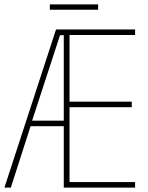

<svg xmlns="http://www.w3.org/2000/svg" viewBox="-20 -847 668 867"><path d="M423 -827H205V-803H423ZM590 0V-25H294V-363H575V-388H294V-689H590V-714H233L0 0H29L118 -277H268V0ZM125 -302 251 -688H268V-302Z"/></svg>

Font: Noto Sans Condensed Thin
Style: Regular
Weight: 100
Width: 3
Designer: Monotype Design Team
Foundry: Monotype Imaging Inc.
Version: Version 2.013